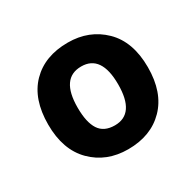

<svg xmlns="http://www.w3.org/2000/svg" viewBox="-90 -822 565 554"><g transform="rotate(-30 192.5 -545.0)"><path d="M359 -545Q359 -461 313.5 -414.5Q268 -368 192 -368Q120 -368 73.5 -414.5Q27 -461 27 -545Q27 -630 72 -676Q117 -722 194 -722Q265 -722 312 -676Q359 -630 359 -545ZM125 -545Q125 -496 141 -471.5Q157 -447 193 -447Q260 -447 260 -545Q260 -643 193 -643Q125 -643 125 -545Z"/></g></svg>

Font: Noto Sans Syriac
Style: Bold
Weight: 700
Designer: Patrick Giasson and the Monotype Design Team
Foundry: Monotype Imaging Inc.
Version: Version 3.000; ttfautohint (v1.8.4.7-5d5b)